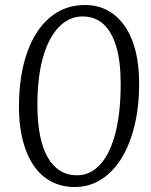

<svg xmlns="http://www.w3.org/2000/svg" viewBox="-20 -737 607 770"><path d="M56 -307Q56 -432 88 -524Q120 -616 179.5 -666.5Q239 -717 321 -717Q387 -717 436 -679.5Q485 -642 511.5 -571.5Q538 -501 538 -400Q538 -309 519.5 -233Q501 -157 467 -102Q433 -47 385.5 -17Q338 13 280 13Q227 13 185.5 -9Q144 -31 115.5 -72.5Q87 -114 71.5 -173.5Q56 -233 56 -307ZM311 -671Q257 -671 216 -628.5Q175 -586 152.5 -507Q130 -428 130 -316Q130 -247 140.5 -194Q151 -141 171.5 -105.5Q192 -70 221.5 -52Q251 -34 289 -34Q342 -34 381.5 -77Q421 -120 442.5 -202Q464 -284 464 -401Q464 -491 446 -551Q428 -611 394 -641Q360 -671 311 -671Z"/></svg>

Font: Literata 18pt Light
Style: Italic
Weight: 300
Italic angle: -2°
Designer: Latin by Veronika Burian and Jose Scaglione. Greek by Irene Vlachou. Cyrillic by Vera Evstafieva
Foundry: TypeTogether
Version: Version 3.103;gftools[0.9.29]